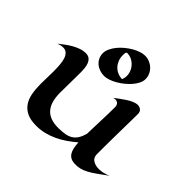

<svg xmlns="http://www.w3.org/2000/svg" viewBox="-184 -965 1177 1177"><g transform="rotate(45 404.5 -376.0)"><path d="M809.1 -89.8Q772.5 -63 745.1 -43.5Q717.8 -23.9 694.3 -11.5Q670.9 1 649.4 6.1Q627.9 11.2 603 9.8Q584 8.8 570.6 1.7Q557.1 -5.4 548.3 -18.8Q539.6 -32.2 534.9 -52Q530.3 -71.8 528.8 -99.1Q501 -75.2 471.2 -54.7Q441.4 -34.2 409.4 -19.3Q377.4 -4.4 343.5 3.9Q309.6 12.2 273.9 12.2Q225.1 12.2 193.8 -2.4Q162.6 -17.1 144.3 -43.5Q126 -69.8 118.9 -106.4Q111.8 -143.1 111.8 -187Q111.8 -215.8 112.8 -243.7Q113.8 -271.5 113.8 -297.9Q113.8 -328.6 111.6 -355.5Q109.4 -382.3 102.8 -402.1Q96.2 -421.9 83.7 -433.3Q71.3 -444.8 50.8 -444.8Q33.7 -444.8 9.8 -436Q27.8 -450.2 47.6 -464.8Q67.4 -479.5 88.1 -491.2Q108.9 -502.9 130.6 -510.5Q152.3 -518.1 174.8 -518.1Q195.3 -518.1 207.3 -508.3Q219.2 -498.5 225.6 -483.2Q231.9 -467.8 233.9 -449Q235.8 -430.2 235.8 -412.1Q235.8 -363.8 234.9 -319.8Q233.9 -275.9 233.9 -231.9Q234.4 -193.8 242.7 -164.3Q251 -134.8 268.8 -114.3Q286.6 -93.8 315.2 -83.5Q343.8 -73.2 384.8 -74.2Q415.5 -74.7 438.7 -79.1Q461.9 -83.5 479.2 -94.7Q496.6 -106 508.5 -124.8Q520.5 -143.6 528.8 -172.9Q530.3 -237.8 532.7 -296.4Q535.2 -355 535.2 -413.1Q534.7 -424.8 529.3 -433.1Q524.9 -439.9 514.9 -443.8Q504.9 -447.8 486.8 -442.9Q501 -453.6 518.6 -466.8Q536.1 -480 554.4 -491.7Q572.8 -503.4 590.6 -511.2Q608.4 -519 624 -519Q640.6 -519 652.3 -509.3Q664.1 -499.5 664.1 -481Q664.1 -470.7 663.8 -444.6Q663.6 -418.5 662.8 -383.8Q662.1 -349.1 661.6 -310.1Q661.1 -271 660.6 -235.1Q660.2 -199.2 660.2 -169.9Q660.2 -140.6 660.2 -126Q661.1 -98.1 681.9 -85Q702.6 -71.8 732.9 -71.8Q751 -71.8 770.8 -76.4Q790.5 -81.1 809.1 -89.8ZM545.9 -664.1Q545.9 -646 536.6 -626.7Q527.3 -607.4 511.7 -589.1Q496.1 -570.8 475.8 -554.2Q455.6 -537.6 434.1 -525.1Q412.6 -512.7 391.4 -505.4Q370.1 -498 352.1 -498Q331.5 -498 312.5 -504.6Q293.5 -511.2 279.3 -523.4Q265.1 -535.6 256.6 -553Q248 -570.3 248 -592.3Q248 -611.3 257.3 -631.3Q266.6 -651.4 282 -670.7Q297.4 -689.9 317.4 -706.8Q337.4 -723.6 359.1 -736.6Q380.9 -749.5 402.6 -756.8Q424.3 -764.2 442.9 -764.2Q463.4 -764.2 482.2 -756.3Q501 -748.5 515.1 -734.9Q529.3 -721.2 537.6 -702.9Q545.9 -684.6 545.9 -664.1ZM451.2 -597.2Q451.2 -614.3 445.1 -630.9Q439 -647.5 428 -660.9Q417 -674.3 402.3 -683.8Q387.7 -693.4 371.1 -696.3Q361.3 -698.2 355.7 -698.2Q350.1 -698.2 347.4 -695.3Q344.7 -692.4 344 -686Q343.3 -679.7 343.3 -668.5Q343.3 -646.5 350.8 -627.4Q358.4 -608.4 371.6 -594Q384.8 -579.6 403.3 -571.3Q421.9 -563 443.8 -562Q447.3 -570.3 449.2 -579.6Q451.2 -588.9 451.2 -597.2Z"/></g></svg>

Font: Eagle Lake
Style: Regular
Weight: 400
Designer: Astigmatic (AOETI)
Foundry: Astigmatic (AOETI)
Version: Version 1.000